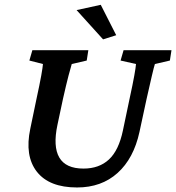

<svg xmlns="http://www.w3.org/2000/svg" viewBox="-20 -786 747 814"><path d="M117.2 -573.2H354.5L347.7 -529.3L284.2 -514.6Q280.3 -502.9 270.5 -465.3Q260.7 -427.7 247.1 -367.2L223.6 -256.8Q204.1 -165 231.4 -118.2Q258.8 -71.3 334 -71.3Q400.4 -71.3 441.9 -109.9Q483.4 -148.4 501 -232.4L529.3 -367.2Q543 -429.7 549.3 -465.3Q555.7 -501 556.6 -514.6L491.2 -529.3L503.9 -573.2H707L700.2 -529.3L636.7 -514.6Q632.8 -502.9 624 -465.3Q615.2 -427.7 601.6 -367.2L571.3 -226.6Q546.9 -114.3 478.5 -52.7Q410.2 8.8 306.6 8.8Q188.5 8.8 136.2 -58.1Q84 -125 108.4 -240.2L134.8 -367.2Q148.4 -429.7 154.8 -465.3Q161.1 -501 162.1 -514.6L104.5 -529.3ZM417 -619.1 304.7 -743.2 407.2 -765.6 472.7 -636.7Z"/></svg>

Font: Crimson Pro SemiBold
Style: Italic
Weight: 600
Italic angle: -12°
Designer: Jacques Le Bailly
Foundry: Baron von Fonthausen
Version: Version 1.003